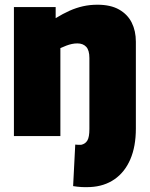

<svg xmlns="http://www.w3.org/2000/svg" viewBox="-20 -577 634 814"><path d="M556 -32Q556 44 532.5 98.5Q509 153 465.5 183Q422 213 363 216Q343 217 325.5 216Q308 215 290 212L299 36Q306 37 312.5 37Q319 37 324 37Q342 33 350.5 18.5Q359 4 359 -30V-331Q359 -364 345.5 -378.5Q332 -393 308 -393Q296 -393 284.5 -390.5Q273 -388 261 -383.5Q249 -379 236 -373V0H39V-547H216V-500Q247 -519 275 -531.5Q303 -544 332 -550.5Q361 -557 393 -557Q449 -557 485 -536.5Q521 -516 538.5 -481Q556 -446 556 -400Z"/></svg>

Font: Georama ExtraBold
Style: Regular
Weight: 800
Designer: Jean-Baptiste Levee
Foundry: Production Type
Version: Version 1.001